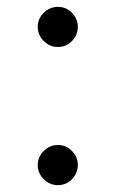

<svg xmlns="http://www.w3.org/2000/svg" viewBox="-20 -530 338 560"><path d="M149 -393C165 -393 178.7 -398.8 190 -410.5C201.3 -422.2 207 -436 207 -452C207 -467.3 201.3 -480.8 190 -492.5C178.7 -504.2 165 -510 149 -510C133 -510 119.2 -504.2 107.5 -492.5C95.8 -480.8 90 -467.3 90 -452C90 -436 95.8 -422.2 107.5 -410.5C119.2 -398.8 133 -393 149 -393ZM149 10C165 10 178.7 4.2 190 -7.5C201.3 -19.2 207 -33 207 -49C207 -64.3 201.3 -77.8 190 -89.5C178.7 -101.2 165 -107 149 -107C133 -107 119.2 -101.2 107.5 -89.5C95.8 -77.8 90 -64.3 90 -49C90 -33 95.8 -19.2 107.5 -7.5C119.2 4.2 133 10 149 10Z"/></svg>

Font: Orkney
Style: Regular
Weight: 400
Designer: Samuel Oakes and Alfredo Marco Pradil
Foundry: Alfredo Marco Pradil
Version: 1.0; ttfautohint (v1.5)